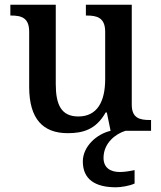

<svg xmlns="http://www.w3.org/2000/svg" viewBox="-20 -556 686 816"><path d="M268 10C332 10 388 -5 429 -78H434L450 0C389 14 332 68 332 130C332 206 384 240 473 240C494 240 531 234 552 224V167C528 172 507 175 489 175C449 175 420 157 420 115C420 52 471 13 513 0H622V-46H617C575 -46 540 -53 540 -111V-536H345V-490H348C391 -490 427 -482 427 -421V-220C427 -124 393 -61 313 -61C239 -61 217 -113 217 -199V-536H24V-490H27C72 -490 104 -480 104 -421V-187C104 -50 163 10 268 10Z"/></svg>

Font: Noto Serif Oriya Medium
Style: Regular
Weight: 500
Designer: David Williams
Foundry: Google LLC, David Williams
Version: Version 1.051